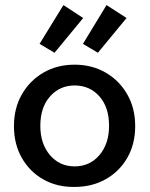

<svg xmlns="http://www.w3.org/2000/svg" viewBox="-20 -728 590 757"><path d="M274 9Q205 10 151 -20.5Q97 -51 66 -105.5Q35 -160 35 -231Q35 -301 66 -355.5Q97 -410 151 -441.5Q205 -473 274 -473Q343 -473 397 -441.5Q451 -410 482 -355.5Q513 -301 513 -231Q513 -160 482 -106Q451 -52 397 -21.5Q343 9 274 9ZM274 -72Q334 -72 372 -116.5Q410 -161 410 -232Q410 -305 372 -348Q334 -391 274 -391Q216 -391 177.5 -348Q139 -305 139 -232Q139 -161 177 -116.5Q215 -72 274 -72ZM366 -520 307 -555 400 -708 479 -657ZM195 -520 136 -555 230 -708 308 -657Z"/></svg>

Font: Inconsolata SemiExpanded SemiBold
Style: Regular
Weight: 600
Width: 6
Monospace: yes
Designer: Raph Levien, Cyreal, Brenton Simpson
Foundry: Raph Levien, Cyreal, Google
Version: Version 3.001; ttfautohint (v1.8.2.53-6de2)